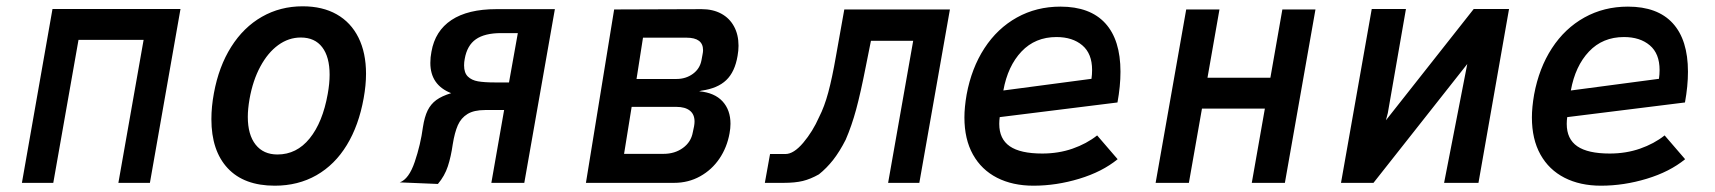

<svg xmlns="http://www.w3.org/2000/svg" viewBox="-20 -580 5440 609"><path d="M146.5 -551.5H552.5L455.5 0H355.5L435.5 -453.5H229L149 0H49.5Z M650.5 -202Q650.5 -241.5 658.5 -284.5Q674 -369 713.2 -431.2Q752.5 -493.5 810.8 -526.8Q869 -560 940 -560Q1003 -560 1048 -534.5Q1093 -509 1117 -460.8Q1141 -412.5 1141 -346Q1141 -310 1133.5 -268.5Q1118 -182 1080 -119.8Q1042 -57.5 983.8 -24.2Q925.5 9 851.5 9Q754 9 702.2 -46.5Q650.5 -102 650.5 -202ZM1019.5 -282Q1025.5 -315 1025.5 -343Q1025.5 -399.5 1002 -430.2Q978.5 -461 934 -461Q895.5 -461 862.5 -437Q829.5 -413 805.8 -369Q782 -325 771.5 -266Q766 -234 766 -209.5Q766 -152.5 790.8 -121.2Q815.5 -90 860 -90Q921 -90 962.2 -141Q1003.5 -192 1019.5 -282Z M1321.5 -177Q1326.5 -209.5 1336.5 -229.8Q1346.5 -250 1364 -262.8Q1381.5 -275.5 1411 -284.5Q1345 -310.5 1345 -380.5Q1345 -398.5 1348.5 -416Q1360 -482 1412 -516.5Q1464 -551 1554.5 -551H1740L1643 0H1538.5L1579 -231H1518.5Q1483.5 -231 1463 -218.5Q1442.5 -206 1432.2 -182.8Q1422 -159.5 1416 -122Q1410.5 -83 1400.5 -52.5Q1390.5 -22 1369 3.5L1248 -1.5Q1277 -12 1295.5 -66.5Q1314 -121 1321.5 -177ZM1594.5 -318.5 1622.5 -475H1569.5Q1517.5 -475 1489.5 -455.5Q1461.5 -436 1454 -393Q1452 -383 1452 -372.5Q1452 -349 1464 -337.2Q1476 -325.5 1496.2 -322Q1516.5 -318.5 1550 -318.5Z M1928 -550 2205.5 -551Q2241 -551 2267.5 -536.8Q2294 -522.5 2308.2 -496.2Q2322.5 -470 2322.5 -435Q2322.5 -419.5 2319.5 -403Q2311 -352 2283.5 -325.8Q2256 -299.5 2205 -292.5L2197.5 -290.5Q2246.5 -286 2271.8 -258.5Q2297 -231 2297 -187.5Q2297 -173 2294 -157Q2286 -112.5 2262 -77Q2238 -41.5 2200.8 -20.8Q2163.5 0 2118 0H1838.5ZM2177.5 -160.5 2181.5 -179.5Q2183 -188 2183 -194.5Q2183 -217.5 2168 -229.2Q2153 -241 2125.5 -241H1983.5L1959.5 -92H2084.5Q2120.5 -92 2146.2 -110.8Q2172 -129.5 2177.5 -160.5ZM2205 -389 2208.5 -408Q2210 -415 2210 -421Q2210 -460.5 2157.5 -460.5H2019.5L1999 -329.5H2125.5Q2155.5 -329.5 2177.8 -345.8Q2200 -362 2205 -389Z M2422.5 -91.5H2471.5Q2497.5 -91.5 2527.8 -127.2Q2558 -163 2578 -208.5Q2595 -241.5 2607.2 -287Q2619.5 -332.5 2631.5 -401.5L2658 -550H2993L2896 0H2797L2876.5 -450.5H2742.5L2726.5 -370.5Q2709.5 -284 2695.5 -232.5Q2681.5 -181 2662.5 -137Q2643.5 -99.5 2622.8 -73Q2602 -46.5 2577.5 -27Q2551 -12 2526.5 -6Q2502 0 2465.5 0H2406Z M3039 -207.5Q3039 -239.5 3046 -280Q3061.5 -364 3102.5 -427Q3143.5 -490 3205.5 -524.5Q3267.5 -559 3343.5 -559Q3437.5 -559 3485.8 -506.2Q3534 -453.5 3534 -352.5Q3534 -307 3524.5 -255L3151 -208.5Q3149.5 -197.5 3149.5 -187Q3149.5 -139 3183 -116Q3216.5 -93 3286 -93Q3337.5 -93 3382 -108.5Q3426.5 -124 3460 -150.5L3525 -75Q3476 -35 3403.2 -13Q3330.5 9 3258 9Q3192 9 3142.5 -16.2Q3093 -41.5 3066 -90Q3039 -138.5 3039 -207.5ZM3444 -358Q3444 -410 3413 -436.2Q3382 -462.5 3331 -462.5Q3263.5 -462.5 3220 -416.5Q3176.5 -370.5 3162.5 -293L3442 -330Q3444 -343.5 3444 -358Z M3742.5 -550H3848L3810 -333.5H4009.5L4047.5 -550H4152.5L4055.5 0H3950.5L3992 -235.5H3792.5L3751 0H3645.5Z M4331 -551.5H4439.5L4382 -221.5L4376 -198.5L4654.5 -551.5H4766.5L4669.5 0H4560.5L4634 -377L4336.5 0H4233.5Z M4839 -207.5Q4839 -239.5 4846 -280Q4861.5 -364 4902.5 -427Q4943.5 -490 5005.5 -524.5Q5067.5 -559 5143.5 -559Q5237.5 -559 5285.8 -506.2Q5334 -453.5 5334 -352.5Q5334 -307 5324.5 -255L4951 -208.5Q4949.5 -197.5 4949.5 -187Q4949.5 -139 4983 -116Q5016.5 -93 5086 -93Q5137.5 -93 5182 -108.5Q5226.5 -124 5260 -150.5L5325 -75Q5276 -35 5203.2 -13Q5130.5 9 5058 9Q4992 9 4942.5 -16.2Q4893 -41.5 4866 -90Q4839 -138.5 4839 -207.5ZM5244 -358Q5244 -410 5213 -436.2Q5182 -462.5 5131 -462.5Q5063.5 -462.5 5020 -416.5Q4976.5 -370.5 4962.5 -293L5242 -330Q5244 -343.5 5244 -358Z"/></svg>

Font: JuliaMono SemiBold
Style: Italic
Weight: 600
Italic angle: -9°
Monospace: yes
Designer: cormullion
Foundry: corm
Version: Version 0.056; ttfautohint (v1.8.4)